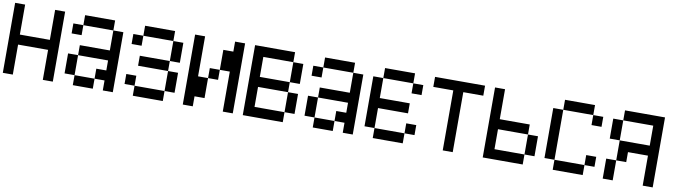

<svg xmlns="http://www.w3.org/2000/svg" viewBox="-32 -1163 5564 1576"><g transform="rotate(10 2750.0 -375.5)"><path d="M0 -83.3V-666.7H83.3V-416.7H333.3V-666.7H416.7V-83.3H333.3V-333.3H83.3V-83.3Z M500 -166.7V-333.3H583.3V-166.7ZM500 -500V-583.3H583.3V-500ZM583.3 -166.7H750V-83.3H583.3ZM583.3 -333.3V-416.7H833.3V-583.3H916.7V-83.3H833.3V-166.7H750V-250H833.3V-333.3ZM583.3 -583.3V-666.7H833.3V-583.3Z M1000 -166.7V-250H1083.3V-166.7ZM1000 -500V-583.3H1083.3V-500ZM1083.3 -166.7H1333.3V-83.3H1083.3ZM1083.3 -333.3V-416.7H1333.3V-333.3ZM1083.3 -583.3V-666.7H1333.3V-583.3ZM1333.3 -166.7V-333.3H1416.7V-166.7ZM1333.3 -416.7V-583.3H1416.7V-416.7Z M1500 -83.3V-666.7H1583.3V-333.3H1666.7V-166.7H1583.3V-83.3ZM1666.7 -333.3V-416.7H1750V-333.3ZM1750 -416.7V-583.3H1833.3V-666.7H1916.7V-83.3H1833.3V-416.7Z M2000 -83.3V-666.7H2333.3V-583.3H2083.3V-416.7H2333.3V-333.3H2083.3V-166.7H2333.3V-83.3ZM2333.3 -166.7V-333.3H2416.7V-166.7ZM2333.3 -416.7V-583.3H2416.7V-416.7Z M2500 -166.7V-333.3H2583.3V-166.7ZM2500 -500V-583.3H2583.3V-500ZM2583.3 -166.7H2750V-83.3H2583.3ZM2583.3 -333.3V-416.7H2833.3V-583.3H2916.7V-83.3H2833.3V-166.7H2750V-250H2833.3V-333.3ZM2583.3 -583.3V-666.7H2833.3V-583.3Z M3000 -166.7V-583.3H3083.3V-416.7H3333.3V-333.3H3083.3V-166.7ZM3083.3 -166.7H3333.3V-83.3H3083.3ZM3083.3 -583.3V-666.7H3333.3V-583.3ZM3333.3 -166.7V-250H3416.7V-166.7ZM3333.3 -583.3H3416.7V-500H3333.3Z M3500 -583.3V-666.7H3916.7V-583.3H3750V-83.3H3666.7V-583.3Z M4000 -83.3V-666.7H4083.3V-416.7H4333.3V-333.3H4083.3V-166.7H4333.3V-83.3ZM4333.3 -166.7V-333.3H4416.7V-166.7Z M4500 -166.7V-583.3H4583.3V-166.7ZM4583.3 -166.7H4833.3V-83.3H4583.3ZM4583.3 -583.3V-666.7H4833.3V-583.3ZM4833.3 -166.7V-250H4916.7V-166.7ZM4833.3 -583.3H4916.7V-500H4833.3Z M5000 -83.3V-250H5083.3V-83.3ZM5000 -416.7V-583.3H5083.3V-416.7ZM5083.3 -416.7H5333.3V-583.3H5083.3V-666.7H5416.7V-83.3H5333.3V-333.3H5166.7V-250H5083.3Z"/></g></svg>

Font: GalmuriMono11 Regular
Style: Regular
Weight: 400
Designer: Lee Minseo (quiple)
Version: Version 2.399;hotconv 1.1.1;makeotfexe 2.6.0 DEVELOPMENT